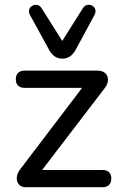

<svg xmlns="http://www.w3.org/2000/svg" viewBox="-20 -782 507 802"><path d="M50 -37Q50 -58 66 -77L323 -415H83Q65 -415 55.5 -424.5Q46 -434 46 -451Q46 -468 55.5 -477.5Q65 -487 83 -487H387Q408 -487 419.5 -476.5Q431 -466 431 -449Q431 -430 416 -412L156 -72H408Q426 -72 435.5 -62.5Q445 -53 445 -36Q445 -19 435.5 -9.5Q426 0 408 0H88Q70 0 60 -10.5Q50 -21 50 -37ZM185 -574 105 -720Q101 -727 101 -735Q101 -747 110 -754.5Q119 -762 130 -762Q144 -762 153 -749L240 -611L327 -749Q336 -762 350 -762Q362 -762 370.5 -754.5Q379 -747 379 -735Q379 -727 375 -720L296 -574Q276 -537 240 -537Q205 -537 185 -574Z"/></svg>

Font: SN Pro
Style: Regular
Weight: 400
Designer: Tobias Whetton
Foundry: Supernotes
Version: Version 1.003